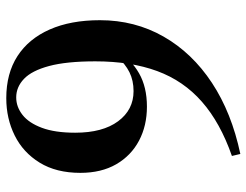

<svg xmlns="http://www.w3.org/2000/svg" viewBox="-110 -688 815 636"><g transform="rotate(-90 298.0 -369.5)"><path d="M106.5 18.6 99.9 -9.3Q210.2 -47.8 279.5 -108.7Q348.9 -169.5 381.1 -256.9Q413.3 -344.4 413.3 -461.9Q413.3 -557.1 397.9 -614.6Q382.5 -672.1 355.4 -697.9Q328.3 -723.8 293.8 -723.8Q262.6 -723.8 235.9 -702.9Q209.2 -682 193.1 -638.7Q176.9 -595.5 176.9 -528.4Q176.9 -437.5 214.8 -386.3Q252.7 -335.1 314.7 -335.1Q349.7 -335.1 377.2 -348.7Q404.6 -362.3 429.1 -390L451 -383.1H441.1Q419.4 -343.1 373.9 -317Q328.3 -290.8 263.3 -290.8Q199.9 -290.8 150.3 -317.1Q100.8 -343.4 72.3 -392.7Q43.9 -442.1 43.9 -511.3Q43.9 -591.2 77.7 -646.1Q111.5 -701 167.7 -728.8Q223.9 -756.7 291.4 -756.7Q373.2 -756.7 430.6 -719.7Q488 -682.6 518.8 -613Q549.6 -543.4 549.6 -446.4Q549.6 -330.9 495.4 -235.8Q441.2 -140.8 342 -75.4Q242.8 -10.1 106.5 18.6Z"/></g></svg>

Font: Noto Serif JP
Style: Regular
Weight: 200
Designer: Ryoko NISHIZUKA 西塚涼子 (kana & ideographs); Frank Grießhammer (Latin, Greek & Cyrillic); Wenlong ZHANG 张文龙 (bopomofo); San
Foundry: Adobe
Version: Version 2.001;hotconv 1.1.0;makeotfexe 2.6.0